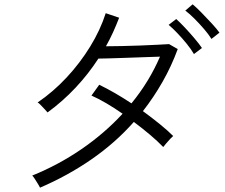

<svg xmlns="http://www.w3.org/2000/svg" viewBox="-20 -838 1040 888"><path d="M165 30Q162 23 154.5 11Q147 -1 140 -12Q133 -23 129 -26Q250 -75 356.5 -148Q463 -221 547 -312Q510 -338 472.5 -360Q435 -382 403 -396L439 -446Q511 -411 588 -360Q629 -410 662 -464Q695 -518 720 -576Q689 -575 646.5 -573.5Q604 -572 561 -570.5Q518 -569 483.5 -568Q449 -567 435 -567Q389 -496 330 -433Q271 -370 200 -318Q196 -323 186.5 -333Q177 -343 168 -352.5Q159 -362 154 -364Q226 -413 288 -479.5Q350 -546 397 -622.5Q444 -699 469 -777L531 -756Q518 -722 503 -689Q488 -656 470 -624Q503 -624 545 -625Q587 -626 629.5 -627.5Q672 -629 707.5 -631Q743 -633 762 -634L802 -611Q773 -532 732 -460Q691 -388 641 -324Q682 -294 718.5 -264.5Q755 -235 781 -209Q777 -206 767 -195.5Q757 -185 748 -174Q739 -163 735 -158Q709 -185 673.5 -215Q638 -245 599 -274Q513 -177 403 -101Q293 -25 165 30ZM958 -658Q945 -679 923.5 -704Q902 -729 879 -752Q856 -775 837 -789L871 -818Q888 -804 912 -779.5Q936 -755 959.5 -729.5Q983 -704 995 -687ZM877 -588Q865 -609 844 -635Q823 -661 800.5 -684.5Q778 -708 760 -723L795 -750Q811 -736 834.5 -711Q858 -686 880 -660Q902 -634 914 -616Z"/></svg>

Font: Zen Kaku Gothic New
Style: Regular
Weight: 400
Designer: Yoshimichi Ohira
Foundry: Positype
Version: Version 1.001